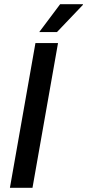

<svg xmlns="http://www.w3.org/2000/svg" viewBox="-20 -890 413 910"><path d="M27 0 148 -686H255L134 0ZM166 -738 265 -870H373V-867L250 -738Z"/></svg>

Font: Archivo SemiCondensed Medium
Style: Italic
Weight: 500
Width: 4
Italic angle: -10°
Designer: Hector Gatti
Foundry: Omnibus-Type
Version: Version 2.001